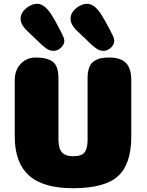

<svg xmlns="http://www.w3.org/2000/svg" viewBox="-20 -989 777 1015"><path d="M674 -565V-267Q674 -121 603.5 -57.5Q533 6 366 6Q207 6 132.5 -62Q58 -130 58 -267V-565Q58 -618 89.5 -651.5Q121 -685 169 -685Q228 -685 258.5 -663Q289 -641 289 -574V-248Q290 -201 309 -182Q328 -163 366 -163Q413 -163 428 -184.5Q443 -206 443 -248V-575Q443 -609 451.5 -632Q460 -655 477.5 -666Q495 -677 513.5 -681Q532 -685 558 -685Q616 -685 645 -657Q674 -629 674 -565ZM440 -969Q411 -969 382 -945Q353 -921 353 -890Q353 -861 382 -831L466 -751Q467 -750 474 -744.5Q481 -739 483.5 -737Q486 -735 492 -731Q498 -727 502.5 -725Q507 -723 513.5 -721.5Q520 -720 527 -720Q540 -720 553.5 -727.5Q567 -735 575.5 -747.5Q584 -760 584 -774Q584 -779 582.5 -784.5Q581 -790 578 -796.5Q575 -803 573 -807.5Q571 -812 566.5 -820.5Q562 -829 560 -833Q534 -884 515 -913Q496 -942 477 -956Q459 -969 440 -969ZM176 -969Q147 -969 118 -945Q89 -921 89 -890Q89 -861 118 -831L202 -751Q203 -750 210 -744.5Q217 -739 219.5 -737Q222 -735 228 -731Q234 -727 238.5 -725Q243 -723 249.5 -721.5Q256 -720 263 -720Q284 -720 302 -736.5Q320 -753 320 -774Q320 -779 318.5 -784.5Q317 -790 314 -796.5Q311 -803 309 -807.5Q307 -812 302.5 -820.5Q298 -829 296 -833Q270 -884 251 -913Q232 -942 213 -956Q195 -969 176 -969Z"/></svg>

Font: Coiny
Style: Regular
Weight: 400
Version: Version 001.001